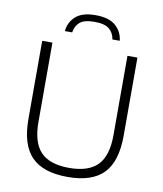

<svg xmlns="http://www.w3.org/2000/svg" viewBox="-100 -1020 942 1109"><g transform="rotate(10 371.0 -466.0)"><path d="M372 9Q228 9 160 -61Q92 -131 92 -282V-740H152V-275Q152 -154 205.2 -99Q258.5 -44 372 -44Q485.5 -44 538.8 -99Q592 -154 592 -275V-740H650.5V-282Q650.5 -131 583 -61Q515.5 9 372 9ZM211 -818Q216.5 -871.5 254.8 -905.5Q293 -939.5 371 -939.5Q449 -939.5 488.2 -905.2Q527.5 -871 533 -818H490Q484 -856.5 457.5 -878.5Q431 -900.5 371 -900.5Q311.5 -900.5 285.5 -878.5Q259.5 -856.5 254 -818Z"/></g></svg>

Font: Encode Sans Semi Expanded Light
Style: Regular
Weight: 300
Width: 6
Designer: Multiple Designers
Foundry: Impallari Type
Version: Version 3.000; ttfautohint (v1.8.3) -l 8 -r 50 -G 200 -x 14 